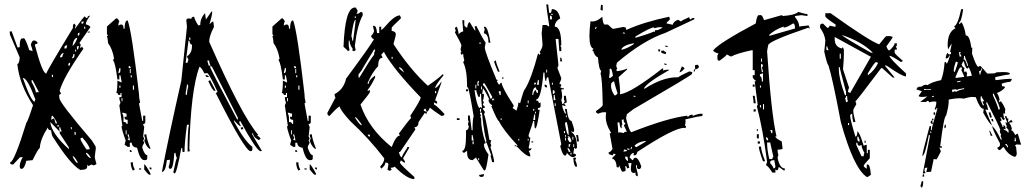

<svg xmlns="http://www.w3.org/2000/svg" viewBox="-20 -773 4617 860"><path d="M289.1 -104.5 288.1 -113.3 248 -174.8 247.1 -183.6 205.1 -226.6Q210.9 -174.8 289.1 -104.5ZM247.1 -183.6 256.8 -184.6Q251 -193.4 250 -203.1L245.1 -202.1ZM345.7 -666Q354.5 -667 354.5 -674.8V-676.8L344.7 -675.8ZM362.3 -644.5 361.3 -653.3H356.4L357.4 -644.5ZM329.1 -613.3Q335.9 -613.3 335.9 -622.1V-627Q328.1 -625 328.1 -619.1ZM304.7 -568.4Q311.5 -568.4 325.2 -598.6V-603.5Q309.6 -601.6 304.7 -568.4ZM268.6 -555.7 278.3 -556.6Q278.3 -561.5 281.2 -570.3Q268.6 -569.3 268.6 -560.5ZM330.1 -551.8Q330.1 -556.6 334 -566.4L324.2 -565.4L325.2 -551.8ZM321.3 -542 320.3 -550.8H316.4L317.4 -542ZM250 -515.6 258.8 -517.6Q258.8 -523.4 265.6 -536.1Q254.9 -535.2 249 -519.5ZM301.8 -511.7 305.7 -512.7Q313.5 -513.7 313.5 -525.4V-531.2H308.6V-529.3Q308.6 -523.4 301.8 -511.7ZM287.1 -477.5Q293.9 -478.5 293.9 -487.3V-492.2Q286.1 -490.2 286.1 -484.4ZM135.7 -317.4Q135.7 -326.2 138.7 -327.1Q102.5 -423.8 83 -423.8V-421.9Q120.1 -317.4 135.7 -317.4ZM212.9 -427.7 217.8 -428.7 216.8 -438.5 211.9 -437.5ZM140.6 -359.4 154.3 -360.4 126 -414.1 121.1 -413.1 122.1 -404.3Q138.7 -377 140.6 -359.4ZM234.4 -219.7V-224.6Q219.7 -254.9 211.9 -254.9L209 -236.3L218.8 -242.2H222.7L229.5 -219.7ZM236.3 -206.1 245.1 -207 244.1 -211.9 235.4 -210.9ZM301.8 -194.3 300.8 -204.1H296.9L297.9 -194.3ZM319.3 -168.9 318.4 -182.6 313.5 -181.6 314.5 -168.9ZM367.2 -103.5 381.8 -104.5Q380.9 -121.1 348.6 -157.2L339.8 -152.3Q340.8 -142.6 367.2 -103.5ZM386.7 -64.5 385.7 -68.4Q374 -87.9 365.2 -88.9V-85Q377 -65.4 386.7 -64.5ZM328.1 -43 327.1 -47.9Q312.5 -74.2 305.7 -74.2L306.6 -69.3Q320.3 -43 327.1 -43ZM339.8 -11.7Q295.9 -35.2 217.8 -158.2Q211.9 -164.1 209 -189.5H207Q195.3 -189.5 194.3 -202.1Q160.2 -149.4 158.2 -109.4Q152.3 -109.4 126 -55.7L97.7 -52.7Q89.8 -16.6 76.2 -16.6Q68.4 -16.6 68.4 -29.3Q68.4 -44.9 82 -69.3L69.3 -68.4L39.1 -36.1H37.1Q25.4 -36.1 24.4 -44.9Q43.9 -46.9 98.6 -224.6Q103.5 -226.6 127.9 -301.8Q66.4 -396.5 57.6 -486.3Q66.4 -487.3 68.4 -515.6L24.4 -618.2L23.4 -631.8L32.2 -632.8L58.6 -560.5L68.4 -561.5V-567.4Q68.4 -598.6 78.1 -600.6L86.9 -601.6Q93.8 -601.6 111.3 -547.9Q116.2 -547.9 126 -543.9Q125 -553.7 118.2 -572.3Q123 -591.8 131.8 -591.8Q142.6 -591.8 149.4 -580.1Q141.6 -574.2 136.7 -574.2V-569.3Q169.9 -443.4 187.5 -443.4Q187.5 -452.1 306.6 -647.5V-653.3Q306.6 -666 313.5 -667L319.3 -659.2Q315.4 -648.4 315.4 -643.6Q356.4 -700.2 360.4 -700.2Q363.3 -692.4 369.1 -692.4H371.1Q371.1 -702.1 383.8 -703.1Q364.3 -676.8 364.3 -665V-664.1Q383.8 -658.2 384.8 -651.4L335.9 -581.1L341.8 -572.3Q338.9 -564.5 338.9 -559.6V-557.6L347.7 -563.5L353.5 -554.7Q264.6 -427.7 247.1 -366.2Q252.9 -357.4 252.9 -352.5Q245.1 -350.6 245.1 -344.7L246.1 -333Q248 -311.5 391.6 -143.6L408.2 -117.2L409.2 -107.4Q404.3 -74.2 404.3 -70.3Q405.3 -61.5 412.1 -38.1Q403.3 -32.2 398.4 -32.2L389.6 -36.1Q379.9 -30.3 375 -29.3Q375 -34.2 371.1 -34.2V-30.3Q371.1 -15.6 358.4 -13.7ZM373 -627V-630.9L382.8 -631.8V-627.9Z M501 -691.4Q507.8 -691.4 514.6 -676.8Q509.8 -668.9 509.8 -658.2L519.5 -663.1H524.4Q533.2 -663.1 533.2 -644.5H538.1Q538.1 -681.6 551.8 -681.6Q570.3 -633.8 602.5 -352.5Q602.5 -333 607.4 -315.4Q607.4 -310.5 602.5 -310.5L617.2 -231.4H621.1V-254.9H630.9V-226.6Q630.9 -217.8 621.1 -217.8Q621.1 -212.9 626 -204.1L621.1 -162.1L626 -152.3L621.1 -143.6L626 -133.8Q617.2 -119.1 617.2 -111.3Q627.9 -78.1 639.6 -78.1V-64.5Q639.6 -55.7 630.9 -55.7H626Q607.4 -55.7 593.8 -111.3Q570.3 -114.3 570.3 -133.8H561.5V-115.2H551.8L538.1 -125L543 -143.6Q524.4 -194.3 524.4 -208H528.3L514.6 -300.8Q519.5 -310.5 519.5 -315.4Q514.6 -323.2 514.6 -337.9H524.4V-356.4H519.5V-347.7H509.8Q509.8 -356.4 501 -356.4Q505.9 -371.1 505.9 -412.1L524.4 -403.3V-408.2L519.5 -435.5H514.6V-417H505.9Q496.1 -493.2 487.3 -501V-504.9Q487.3 -509.8 491.2 -509.8Q483.4 -554.7 463.9 -580.1Q463.9 -593.8 459 -612.3H463.9L459 -621.1V-654.3ZM556.6 -477.5V-467.8H565.4Q565.4 -477.5 556.6 -477.5ZM514.6 -467.8 509.8 -445.3Q519.5 -445.3 519.5 -459V-467.8ZM561.5 -463.9V-445.3H565.4V-463.9ZM565.4 -435.5V-426.8H570.3V-435.5ZM514.6 -389.6V-379.9H519.5V-389.6ZM575.2 -389.6V-371.1H580.1V-389.6ZM524.4 -334V-319.3H528.3V-334ZM528.3 -268.6V-263.7Q533.2 -255.9 533.2 -245.1V-226.6Q546.9 -226.6 546.9 -217.8H551.8V-236.3Q538.1 -236.3 538.1 -245.1V-250H546.9V-263.7Q531.2 -268.6 528.3 -268.6ZM543 -189.5V-170.9H546.9V-189.5ZM551.8 -170.9V-167Q556.6 -157.2 556.6 -152.3Q551.8 -152.3 551.8 -148.4L561.5 -143.6V-148.4L556.6 -170.9ZM626 -170.9H635.7Q635.7 -154.3 654.3 -106.4H649.4Q633.8 -118.2 626 -143.6L630.9 -152.3Q626 -161.1 626 -170.9ZM561.5 -101.6Q570.3 -100.6 570.3 -92.8H561.5ZM565.4 -45.9H575.2Q575.2 -27.3 584 -13.7L575.2 -8.8Q565.4 -25.4 565.4 -45.9ZM626 -37.1Q631.8 -37.1 654.3 4.9V9.8H649.4Q644.5 9.8 626 -13.7ZM649.4 -22.5H658.2V-13.7Q649.4 -13.7 649.4 -22.5ZM602.5 -18.6H612.3V-13.7H602.5Z M833 -594.7 832 -604.5H827.1L828.1 -594.7ZM812.5 -347.7 817.4 -348.6V-352.5Q817.4 -363.3 823.2 -385.7L821.3 -394.5H817.4Q817.4 -386.7 811.5 -356.4ZM1045.9 -238.3 1044.9 -247.1 928.7 -475.6H919.9Q920.9 -466.8 1042 -238.3ZM915 -478.5 923.8 -479.5Q918 -486.3 917 -502H908.2ZM811.5 -491.2 820.3 -492.2Q820.3 -497.1 824.2 -506.8Q818.4 -514.6 817.4 -520.5Q839.8 -535.2 839.8 -565.4V-573.2H838.9Q831.1 -573.2 828.1 -590.8H824.2ZM761.7 4.9Q760.7 0 755.9 0Q769.5 -65.4 772.5 -65.4Q767.6 -73.2 765.6 -88.9L760.7 -86.9Q756.8 -16.6 743.2 -16.6Q736.3 -16.6 735.4 -25.4Q741.2 -42 741.2 -57.6L727.5 -55.7Q721.7 -2.9 705.1 -2.9Q735.4 -161.1 792 -411.1L817.4 -653.3L814.5 -681.6Q814.5 -690.4 826.2 -690.4Q832 -690.4 836.9 -688.5Q837.9 -698.2 849.6 -698.2Q851.6 -684.6 868.2 -659.2L877 -661.1Q877 -691.4 898.4 -713.9L902.3 -685.5L926.8 -720.7L930.7 -721.7Q930.7 -705.1 918 -664.1L930.7 -675.8H935.5L938.5 -652.3Q917 -612.3 917 -585.9Q1063.5 -252.9 1136.7 -168.9Q1132.8 -168 1132.8 -164.1Q1139.6 -164.1 1147.5 -151.4L1139.6 -145.5Q1115.2 -157.2 1113.3 -175.8L1108.4 -174.8Q1109.4 -169.9 1153.3 -96.7L1145.5 -95.7Q1125 -104.5 1056.6 -230.5L1051.8 -228.5L1052.7 -220.7Q1058.6 -211.9 1058.6 -207Q1051.8 -207 1027.3 -235.4L1029.3 -226.6Q1076.2 -140.6 1110.4 -115.2V-103.5Q1110.4 -96.7 1102.5 -95.7Q1077.1 -95.7 946.3 -356.4Q954.1 -359.4 954.1 -362.3Q919.9 -436.5 909.2 -445.3L895.5 -444.3Q880.9 -473.6 873 -473.6Q834 -366.2 828.1 -109.4L830.1 -95.7L820.3 -93.8Q820.3 -188.5 826.2 -214.8L817.4 -213.9Q806.6 -134.8 806.6 -92.8L797.9 -91.8L795.9 -110.4L792 -109.4Q771.5 3.9 761.7 4.9ZM1059.6 -193.4 1058.6 -202.1 1068.4 -203.1 1069.3 -194.3ZM945.3 -366.2H940.4Q932.6 -366.2 913.1 -409.2L920.9 -414.1Q945.3 -370.1 945.3 -366.2ZM915 -427.7H908.2Q901.4 -427.7 900.4 -436.5Q915 -436.5 915 -427.7Z M1242.2 -691.4Q1249 -691.4 1255.9 -676.8Q1251 -668.9 1251 -658.2L1260.7 -663.1H1265.6Q1274.4 -663.1 1274.4 -644.5H1279.3Q1279.3 -681.6 1293 -681.6Q1311.5 -633.8 1343.8 -352.5Q1343.8 -333 1348.6 -315.4Q1348.6 -310.5 1343.8 -310.5L1358.4 -231.4H1362.3V-254.9H1372.1V-226.6Q1372.1 -217.8 1362.3 -217.8Q1362.3 -212.9 1367.2 -204.1L1362.3 -162.1L1367.2 -152.3L1362.3 -143.6L1367.2 -133.8Q1358.4 -119.1 1358.4 -111.3Q1369.1 -78.1 1380.9 -78.1V-64.5Q1380.9 -55.7 1372.1 -55.7H1367.2Q1348.6 -55.7 1335 -111.3Q1311.5 -114.3 1311.5 -133.8H1302.7V-115.2H1293L1279.3 -125L1284.2 -143.6Q1265.6 -194.3 1265.6 -208H1269.5L1255.9 -300.8Q1260.7 -310.5 1260.7 -315.4Q1255.9 -323.2 1255.9 -337.9H1265.6V-356.4H1260.7V-347.7H1251Q1251 -356.4 1242.2 -356.4Q1247.1 -371.1 1247.1 -412.1L1265.6 -403.3V-408.2L1260.7 -435.5H1255.9V-417H1247.1Q1237.3 -493.2 1228.5 -501V-504.9Q1228.5 -509.8 1232.4 -509.8Q1224.6 -554.7 1205.1 -580.1Q1205.1 -593.8 1200.2 -612.3H1205.1L1200.2 -621.1V-654.3ZM1297.9 -477.5V-467.8H1306.6Q1306.6 -477.5 1297.9 -477.5ZM1255.9 -467.8 1251 -445.3Q1260.7 -445.3 1260.7 -459V-467.8ZM1302.7 -463.9V-445.3H1306.6V-463.9ZM1306.6 -435.5V-426.8H1311.5V-435.5ZM1255.9 -389.6V-379.9H1260.7V-389.6ZM1316.4 -389.6V-371.1H1321.3V-389.6ZM1265.6 -334V-319.3H1269.5V-334ZM1269.5 -268.6V-263.7Q1274.4 -255.9 1274.4 -245.1V-226.6Q1288.1 -226.6 1288.1 -217.8H1293V-236.3Q1279.3 -236.3 1279.3 -245.1V-250H1288.1V-263.7Q1272.5 -268.6 1269.5 -268.6ZM1284.2 -189.5V-170.9H1288.1V-189.5ZM1293 -170.9V-167Q1297.9 -157.2 1297.9 -152.3Q1293 -152.3 1293 -148.4L1302.7 -143.6V-148.4L1297.9 -170.9ZM1367.2 -170.9H1377Q1377 -154.3 1395.5 -106.4H1390.6Q1375 -118.2 1367.2 -143.6L1372.1 -152.3Q1367.2 -161.1 1367.2 -170.9ZM1302.7 -101.6Q1311.5 -100.6 1311.5 -92.8H1302.7ZM1306.6 -45.9H1316.4Q1316.4 -27.3 1325.2 -13.7L1316.4 -8.8Q1306.6 -25.4 1306.6 -45.9ZM1367.2 -37.1Q1373 -37.1 1395.5 4.9V9.8H1390.6Q1385.7 9.8 1367.2 -13.7ZM1390.6 -22.5H1399.4V-13.7Q1390.6 -13.7 1390.6 -22.5ZM1343.8 -18.6H1353.5V-13.7H1343.8Z M1891.6 -272.5Q1886.7 -281.2 1886.7 -286.1Q1877.9 -285.2 1877.9 -277.3Q1886.7 -272.5 1891.6 -272.5ZM1636.7 -161.1V-169.9H1627Q1628.9 -161.1 1636.7 -161.1ZM1599.6 -211.9V-216.8Q1576.2 -249 1571.3 -249V-244.1Q1592.8 -211.9 1599.6 -211.9ZM1933.6 -355.5V-365.2H1928.7V-355.5ZM1790 -448.2Q1780.3 -471.7 1766.6 -471.7Q1766.6 -465.8 1790 -448.2ZM1738.3 -508.8V-518.6H1734.4V-508.8ZM1734.4 -114.3Q1753.9 -166 1771.5 -166L1766.6 -174.8Q1817.4 -244.1 1822.3 -244.1L1817.4 -253.9Q1864.3 -324.2 1864.3 -336.9Q1745.1 -460 1701.2 -537.1V-541Q1698.2 -541 1687.5 -527.3L1692.4 -518.6V-513.7Q1673.8 -513.7 1673.8 -476.6Q1648.4 -451.2 1627 -402.3V-397.5H1631.8Q1631.8 -416 1660.2 -434.6V-425.8Q1642.6 -389.6 1627 -370.1V-365.2L1636.7 -370.1V-360.4Q1636.7 -356.4 1594.7 -304.7Q1630.9 -197.3 1734.4 -114.3ZM1589.8 -425.8Q1640.6 -510.7 1655.3 -527.3Q1655.3 -538.1 1660.2 -545.9V-550.8H1655.3L1604.5 -466.8Q1604.5 -462.9 1585.9 -439.5V-425.8ZM1891.6 -272.5V-262.7L1882.8 -267.6L1854.5 -225.6Q1854.5 -203.1 1835.9 -203.1L1840.8 -193.4L1771.5 -91.8H1766.6Q1772.5 -68.4 1780.3 -68.4Q1780.3 -76.2 1803.7 -110.4V-114.3H1812.5V-110.4L1785.2 -63.5L1793.9 -49.8V-44.9H1790L1775.4 -54.7L1771.5 -44.9Q1771.5 -37.1 1835.9 19.5V29.3Q1803.7 29.3 1748 -26.4Q1740.2 -21.5 1729.5 -21.5L1734.4 -12.7L1724.6 -7.8L1715.8 -12.7L1719.7 -36.1Q1719.7 -44.9 1706.1 -44.9Q1706.1 -31.2 1687.5 -17.6L1682.6 -26.4Q1701.2 -45.9 1701.2 -63.5Q1630.9 -155.3 1548.8 -230.5Q1502 -282.2 1502 -295.9Q1494.1 -295.9 1456.1 -253.9Q1446.3 -253.9 1446.3 -267.6L1478.5 -328.1Q1478.5 -333 1483.4 -333Q1478.5 -341.8 1478.5 -351.6Q1518.6 -371.1 1530.3 -420.9Q1640.6 -570.3 1655.3 -597.7Q1648.4 -597.7 1641.6 -611.3Q1655.3 -626 1655.3 -634.8L1650.4 -657.2H1655.3Q1666 -657.2 1668.9 -625H1678.7V-653.3H1687.5V-638.7Q1692.4 -638.7 1724.6 -675.8Q1752.9 -704.1 1771.5 -704.1L1775.4 -694.3V-690.4Q1734.4 -652.3 1734.4 -648.4V-634.8Q1752.9 -631.8 1752.9 -620.1Q1752.9 -611.3 1743.2 -579.1V-574.2Q1818.4 -460 1896.5 -388.7Q1956.1 -430.7 1960.9 -439.5H1965.8V-434.6Q1931.6 -393.6 1928.7 -378.9Q1937.5 -378.9 1957 -407.2V-402.3L1928.7 -323.2Q1938.5 -322.3 1938.5 -309.6H1933.6L1923.8 -314.5V-304.7Q1930.7 -304.7 1970.7 -262.7Q1970.7 -253.9 1957 -253.9Q1919.9 -278.3 1905.3 -291Q1898.4 -272.5 1891.6 -272.5ZM1573.2 -739.3 1581.1 -727.5V-719.7L1577.1 -711.9H1585L1596.7 -719.7Q1604.5 -718.8 1604.5 -711.9V-704.1Q1580.1 -660.2 1569.3 -567.4L1573.2 -547.9L1565.4 -543.9Q1557.6 -543.9 1557.6 -551.8H1561.5Q1545.9 -572.3 1545.9 -590.8H1542V-567.4L1545.9 -547.9L1538.1 -543.9Q1538.1 -546.9 1518.6 -563.5Q1525.4 -739.3 1569.3 -739.3ZM1569.3 -700.2V-692.4H1573.2V-700.2ZM1553.7 -610.4Q1557.6 -603.5 1557.6 -590.8H1561.5Q1573.2 -675.8 1573.2 -684.6Q1563.5 -684.6 1553.7 -610.4Z M2456.1 -707V-710.9H2448.2V-707ZM2126 -55.7V-64.5H2122.1V-55.7ZM2540 -81.1V-88.9H2535.2V-81.1ZM2535.2 -92.8Q2529.3 -110.4 2522.5 -110.4V-105.5Q2527.3 -97.7 2527.3 -92.8ZM2551.8 -114.3V-127H2547.9V-114.3ZM2531.2 -114.3Q2531.2 -118.2 2535.2 -127H2527.3V-114.3ZM2101.6 -127V-139.6H2096.7V-127ZM2347.7 -143.6V-151.4H2343.8V-143.6ZM2305.7 -143.6V-151.4H2301.8V-143.6ZM2514.6 -143.6V-156.2H2510.7V-143.6ZM2547.9 -147.5V-160.2H2543.9V-147.5ZM2535.2 -134.8Q2535.2 -139.6 2540 -139.6Q2534.2 -164.1 2522.5 -164.1Q2522.5 -160.2 2527.3 -160.2L2522.5 -151.4Q2529.3 -134.8 2535.2 -134.8ZM2514.6 -160.2V-168H2510.7V-160.2ZM2101.6 -143.6 2096.7 -168H2092.8V-143.6ZM2510.7 -176.8V-185.5H2505.9V-176.8ZM2527.3 -168Q2527.3 -193.4 2518.6 -226.6Q2510.7 -225.6 2510.7 -218.8Q2518.6 -168 2527.3 -168ZM2226.6 -235.4V-243.2H2222.7V-235.4ZM2518.6 -248V-255.9H2514.6V-248ZM2377 -235.4V-260.7H2373L2368.2 -235.4ZM2380.9 -264.6V-272.5H2377V-264.6ZM2373 -277.3V-285.2H2368.2V-277.3ZM2134.8 -272.5V-285.2H2129.9V-272.5ZM2343.8 -293.9V-301.8H2338.9V-293.9ZM2468.8 -297.9V-310.5H2464.8V-297.9ZM2347.7 -310.5V-323.2H2343.8V-310.5ZM2184.6 -323.2Q2193.4 -323.2 2193.4 -331.1H2184.6ZM2460 -323.2 2468.8 -327.1Q2464.8 -334 2464.8 -347.7H2460ZM2222.7 -347.7V-364.3H2213.9V-360.4Q2217.8 -352.5 2217.8 -347.7ZM2456.1 -352.5Q2464.8 -352.5 2464.8 -360.4Q2464.8 -369.1 2456.1 -369.1ZM2138.7 -289.1V-293.9Q2134.8 -329.1 2134.8 -352.5H2129.9V-339.8H2122.1Q2113.3 -362.3 2113.3 -369.1H2105.5Q2113.3 -309.6 2126 -289.1L2134.8 -293.9Q2134.8 -289.1 2138.7 -289.1ZM2368.2 -347.7Q2371.1 -369.1 2380.9 -369.1Q2380.9 -356.4 2389.6 -356.4V-369.1Q2380.9 -369.1 2380.9 -381.8Q2367.2 -381.8 2364.3 -352.5V-347.7ZM2138.7 -373V-385.7H2134.8V-373ZM2113.3 -377V-393.6H2109.4V-377ZM2456.1 -393.6V-402.3H2452.1V-393.6ZM2373 -393.6Q2380.9 -393.6 2380.9 -402.3H2373ZM2176.8 -331.1Q2184.6 -331.1 2184.6 -339.8Q2150.4 -402.3 2147.5 -402.3L2142.6 -393.6Q2163.1 -372.1 2176.8 -331.1ZM2126 -389.6 2122.1 -398.4Q2126 -406.2 2126 -411.1Q2118.2 -409.2 2118.2 -402.3V-389.6ZM2393.6 -393.6V-415H2389.6L2384.8 -393.6ZM2430.7 -448.2V-460.9H2426.8V-448.2ZM2134.8 -578.1V-582H2126V-578.1ZM2452.1 -686.5V-694.3Q2452.1 -703.1 2443.4 -703.1V-686.5ZM2151.4 -9.8H2147.5L2113.3 -64.5V-68.4L2096.7 -55.7Q2072.3 -55.7 2072.3 -88.9V-97.7L2059.6 -88.9Q2050.8 -88.9 2050.8 -97.7Q2067.4 -97.7 2067.4 -168V-189.5Q2077.1 -189.5 2080.1 -206.1L2076.2 -214.8Q2076.2 -226.6 2080.1 -226.6L2076.2 -235.4V-255.9H2084L2092.8 -189.5H2096.7Q2096.7 -240.2 2101.6 -252Q2085.9 -350.6 2076.2 -381.8H2072.3Q2072.3 -460.9 2054.7 -494.1L2059.6 -502.9Q2054.7 -519.5 2054.7 -532.2L2046.9 -527.3L2043 -536.1Q2043 -540 2046.9 -540Q2043 -547.9 2043 -552.7L2046.9 -569.3Q2043.9 -582 2017.6 -627.9L2021.5 -635.7Q2017.6 -644.5 2017.6 -648.4L2026.4 -653.3Q2034.2 -631.8 2034.2 -619.1Q2044.9 -631.8 2054.7 -631.8L2050.8 -682.6H2059.6V-661.1Q2059.6 -655.3 2072.3 -648.4Q2076.2 -673.8 2084 -673.8Q2105.5 -635.7 2109.4 -635.7Q2109.4 -644.5 2105.5 -653.3L2113.3 -657.2Q2142.6 -598.6 2155.3 -582L2151.4 -560.5Q2151.4 -542 2201.2 -422.9Q2201.2 -415 2210 -415Q2210 -411.1 2205.1 -411.1Q2211.9 -393.6 2217.8 -393.6Q2219.7 -402.3 2226.6 -402.3Q2229.5 -378.9 2280.3 -301.8V-293.9Q2276.4 -293.9 2276.4 -289.1L2293 -277.3Q2301.8 -299.8 2301.8 -314.5L2309.6 -310.5Q2326.2 -373 2331.1 -373Q2360.4 -420.9 2389.6 -532.2H2393.6Q2393.6 -527.3 2397.5 -527.3Q2397.5 -532.2 2401.4 -532.2L2397.5 -540Q2410.2 -559.6 2410.2 -573.2L2406.2 -624L2410.2 -661.1H2426.8Q2428.7 -661.1 2439.5 -653.3V-661.1Q2426.8 -743.2 2426.8 -752.9H2435.5L2439.5 -715.8H2448.2L2452.1 -732.4Q2480.5 -732.4 2489.3 -690.4Q2464.8 -676.8 2464.8 -653.3Q2494.1 -653.3 2494.1 -569.3H2489.3L2494.1 -560.5V-543.9H2485.4L2481.4 -598.6H2468.8L2481.4 -481.4Q2481.4 -477.5 2476.6 -468.8L2494.1 -422.9Q2494.1 -416 2485.4 -398.4Q2494.1 -396.5 2494.1 -389.6L2489.3 -381.8Q2497.1 -377 2505.9 -377V-373H2494.1Q2498 -349.6 2498 -339.8L2494.1 -323.2Q2498 -315.4 2498 -306.6L2505.9 -310.5L2514.6 -297.9H2510.7Q2502 -301.8 2498 -301.8Q2498 -290 2510.7 -264.6H2514.6V-268.6Q2510.7 -276.4 2510.7 -285.2H2518.6Q2524.4 -231.4 2540 -231.4Q2551.8 -198.2 2551.8 -189.5Q2551.8 -180.7 2543.9 -180.7Q2543.9 -185.5 2540 -185.5V-180.7Q2564.5 -166 2564.5 -110.4L2556.6 -105.5Q2556.6 -110.4 2551.8 -110.4L2547.9 -85Q2560.5 -85 2560.5 -76.2Q2549.8 -68.4 2547.9 -68.4Q2535.2 -69.3 2518.6 -88.9Q2518.6 -76.2 2510.7 -76.2Q2500 -76.2 2489.3 -118.2L2494.1 -127L2435.5 -427.7Q2426.8 -427.7 2426.8 -411.1H2422.9Q2418.9 -425.8 2418.9 -448.2H2414.1Q2404.3 -327.1 2380.9 -327.1V-323.2Q2393.6 -323.2 2393.6 -310.5L2401.4 -314.5V-297.9Q2401.4 -289.1 2389.6 -289.1V-281.2H2397.5Q2385.7 -197.3 2377 -197.3Q2373 -202.1 2373 -231.4H2368.2Q2368.2 -226.6 2347.7 -168Q2347.7 -156.2 2355.5 -156.2Q2350.6 -119.1 2347.7 -110.4L2355.5 -105.5Q2355.5 -110.4 2360.4 -110.4Q2360.4 -97.7 2347.7 -97.7Q2355.5 -84 2355.5 -72.3Q2335.9 -72.3 2297.9 -114.3H2293L2297.9 -122.1Q2236.3 -187.5 2213.9 -231.4Q2208 -231.4 2180.7 -297.9Q2184.6 -297.9 2184.6 -301.8Q2168 -310.5 2168 -327.1H2171.9Q2147.5 -377 2142.6 -377Q2142.6 -358.4 2138.7 -352.5H2147.5Q2147.5 -330.1 2142.6 -323.2L2147.5 -314.5Q2142.6 -306.6 2142.6 -301.8Q2151.4 -300.8 2151.4 -289.1H2142.6V-285.2L2151.4 -272.5V-268.6L2147.5 -260.7Q2153.3 -259.8 2171.9 -147.5L2180.7 -143.6Q2176.8 -135.7 2176.8 -130.9L2180.7 -122.1L2176.8 -114.3Q2193.4 -61.5 2193.4 -46.9H2184.6L2176.8 -76.2H2180.7L2159.2 -134.8H2155.3Q2155.3 -139.6 2159.2 -139.6Q2147.5 -178.7 2138.7 -268.6H2129.9V-264.6Q2134.8 -256.8 2134.8 -252H2129.9L2134.8 -243.2Q2134.8 -191.4 2155.3 -130.9Q2147.5 -130.9 2147.5 -127Q2147.5 -108.4 2168 -81.1Q2158.2 -9.8 2151.4 -9.8ZM2136.7 19.5Q2126 19.5 2126 10.7L2147.5 6.8V10.7Q2147.5 19.5 2136.7 19.5ZM2564.5 -26.4H2560.5Q2550.8 -26.4 2547.9 -64.5L2556.6 -68.4Q2556.6 -64.5 2560.5 -64.5L2556.6 -55.7Q2564.5 -39.1 2564.5 -26.4ZM2293 -118.2H2285.2V-122.1H2293ZM2368.2 -134.8H2360.4V-139.6H2368.2ZM2573.2 -139.6H2564.5Q2564.5 -151.4 2560.5 -168H2569.3ZM2038.1 -235.4H2026.4V-243.2H2038.1ZM2510.7 -310.5H2505.9Q2505.9 -318.4 2510.7 -318.4L2505.9 -327.1V-343.8H2514.6L2518.6 -314.5ZM2076.2 -364.3H2067.4V-373H2076.2ZM2430.7 -381.8H2426.8Q2418.9 -381.8 2418.9 -393.6H2422.9Q2430.7 -392.6 2430.7 -381.8ZM2234.4 -418.9H2230.5V-427.7H2234.4ZM2217.8 -452.1H2210Q2193.4 -491.2 2193.4 -498L2201.2 -502.9Q2201.2 -492.2 2217.8 -452.1ZM2498 -498H2489.3V-514.6H2494.1ZM2176.8 -582H2168Q2168 -620.1 2147.5 -624Q2147.5 -632.8 2151.4 -640.6Q2147.5 -648.4 2147.5 -653.3H2151.4Q2165 -653.3 2176.8 -582Z M2829.1 -604.5Q2885.7 -621.1 2909.2 -631.8L2913.1 -629.9L2914.1 -637.7H2918.9Q2931.6 -637.7 2948.2 -650.4Q2942.4 -651.4 2936.5 -651.4Q2924.8 -651.4 2912.1 -646.5Q2910.2 -646.5 2910.2 -649.4V-650.4Q2893.6 -650.4 2826.2 -609.4L2825.2 -604.5ZM2792 -50.8 2793 -55.7Q2791 -63.5 2791 -67.4V-70.3L2781.2 -72.3L2780.3 -66.4Q2780.3 -60.5 2792 -50.8ZM2772.5 -93.8Q2780.3 -95.7 2784.2 -95.7H2787.1L2788.1 -100.6L2775.4 -103.5ZM2798.8 -101.6 2799.8 -106.4 2790 -108.4 2789.1 -103.5ZM2808.6 -104.5 2810.5 -114.3 2806.6 -115.2 2804.7 -105.5ZM2829.1 -113.3Q2873 -137.7 2874 -140.6L2870.1 -141.6Q2835.9 -136.7 2822.3 -120.1ZM2774.4 -176.8Q2775.4 -182.6 2782.2 -182.6L2787.1 -181.6V-182.6Q2787.1 -186.5 2774.4 -210.9Q2780.3 -217.8 2781.2 -221.7Q2773.4 -223.6 2773.4 -234.4V-238.3L2764.6 -236.3L2767.6 -212.9L2764.6 -213.9V-198.2Q2755.9 -200.2 2754.9 -223.6L2747.1 -225.6L2746.1 -221.7Q2749 -191.4 2749 -181.6L2748 -178.7L2755.9 -180.7ZM2826.2 -338.9V-342.8L2818.4 -344.7L2817.4 -340.8ZM2733.4 -345.7Q2739.3 -345.7 2746.1 -354.5Q2731.4 -400.4 2731.4 -407.2V-408.2H2729.5Q2724.6 -408.2 2717.8 -399.4Q2716.8 -394.5 2716.8 -388.7Q2716.8 -369.1 2732.4 -345.7ZM2712.9 -423.8Q2714.8 -423.8 2725.6 -433.6Q2720.7 -464.8 2714.8 -466.8Q2713.9 -462.9 2710.9 -462.9H2710Q2710.9 -460 2710.9 -453.1Q2710.9 -443.4 2708 -424.8ZM2762.7 -549.8Q2788.1 -554.7 2818.4 -575.2L2819.3 -579.1H2816.4Q2767.6 -569.3 2762.7 -549.8ZM2649.4 -642.6 2652.3 -652.3 2648.4 -653.3 2645.5 -643.6ZM2778.3 -622.1 2779.3 -626 2770.5 -627.9 2769.5 -624ZM2836.9 16.6Q2826.2 14.6 2826.2 5.9L2827.1 0L2817.4 2Q2805.7 0 2805.7 -15.6Q2805.7 -26.4 2808.6 -42L2803.7 -43L2793.9 -42L2798.8 -21.5L2788.1 -18.6V-21.5Q2788.1 -27.3 2781.2 -29.3L2780.3 -25.4Q2782.2 -19.5 2782.2 -13.7L2781.2 -6.8L2770.5 -3.9L2765.6 -4.9L2752.9 -32.2L2751 -22.5L2742.2 -24.4Q2740.2 -58.6 2721.7 -62.5L2723.6 -67.4Q2735.4 -76.2 2737.3 -83L2727.5 -85L2725.6 -77.1Q2718.8 -79.1 2712.4 -80.6Q2706.1 -82 2706.1 -87.9V-90.8H2707Q2712.9 -90.8 2723.6 -105.5L2710.9 -175.8H2712.9Q2715.8 -175.8 2716.8 -178.7Q2693.4 -215.8 2693.4 -249Q2693.4 -259.8 2695.3 -269.5L2686.5 -270.5Q2673.8 -270.5 2660.2 -263.7Q2649.4 -266.6 2649.4 -273.4V-275.4Q2677.7 -294.9 2679.7 -301.8Q2677.7 -423.8 2669.9 -442.4L2672.9 -456.1Q2663.1 -458 2658.2 -516.6Q2644.5 -519.5 2636.7 -545.9L2631.8 -546.9L2638.7 -554.7Q2620.1 -559.6 2620.1 -612.3Q2620.1 -638.7 2625 -677.7L2633.8 -676.8Q2654.3 -676.8 2677.7 -698.2Q2680.7 -664.1 2688.5 -663.1H2703.1Q2720.7 -645.5 2726.6 -643.6L2771.5 -652.3L2784.2 -649.4L2783.2 -645.5Q2783.2 -640.6 2787.1 -639.6Q2862.3 -673.8 2977.5 -698.2L2980.5 -688.5L2979.5 -684.6L2966.8 -672.9L2965.8 -668L2993.2 -662.1Q2997.1 -677.7 3017.6 -684.6Q3025.4 -678.7 3030.3 -676.8Q3031.2 -680.7 3067.4 -696.3Q3067.4 -687.5 3075.2 -685.5Q3077.1 -692.4 3085 -692.4L3090.8 -691.4L3089.8 -686.5L2960.9 -626Q2860.4 -591.8 2743.2 -492.2L2740.2 -477.5L2745.1 -462.9H2744.1Q2741.2 -462.9 2739.3 -459Q2743.2 -458 2743.2 -455.1V-454.1Q2769.5 -457 2789.1 -465.8V-461.9L2751 -427.7Q2757.8 -378.9 2757.8 -359.4L2756.8 -350.6Q2807.6 -357.4 2947.3 -466.8L2951.2 -465.8L2949.2 -457Q2960 -460.9 2969.7 -460.9Q2974.6 -460.9 2978.5 -460Q2877 -402.3 2864.3 -377L2868.2 -376Q2947.3 -426.8 3011.7 -426.8H3018.6Q3020.5 -431.6 3067.4 -453.1L3081.1 -450.2Q3080.1 -446.3 3078.6 -440.9Q3077.1 -435.5 2817.4 -284.2L2788.1 -261.7L2784.2 -244.1Q2796.9 -188.5 2807.6 -180.7Q2971.7 -245.1 3058.6 -254.9V-252.9Q3058.6 -250 3062.5 -249Q3063.5 -255.9 3079.1 -259.8Q3083 -258.8 3083 -255.9V-253.9Q3107.4 -263.7 3121.1 -263.7L3127.9 -262.7L3125 -252.9H3123Q3111.3 -252.9 3049.8 -238.3Q3050.8 -234.4 3050.8 -229.5Q3050.8 -221.7 3047.9 -210L3052.7 -209L3050.8 -199.2L3043.9 -200.2Q2998 -200.2 2835 -92.8Q2831.1 -77.1 2823.2 -77.1L2817.4 -78.1L2819.3 -87.9H2817.4Q2807.6 -87.9 2799.8 -68.4L2811.5 -56.6L2815.4 -55.7Q2818.4 -66.4 2826.2 -66.4Q2839.8 -66.4 2852.5 -27.3Q2849.6 -15.6 2842.8 -15.6Q2833 -15.6 2833 -26.4L2834 -32.2L2829.1 -33.2L2828.1 -28.3Q2836.9 2.9 2836.9 13.7ZM2964.8 -481.4 2955.1 -484.4 2956.1 -489.3 2965.8 -486.3ZM3090.8 -452.1 3086.9 -453.1 3088.9 -462.9 3093.8 -461.9ZM3023.4 -449.2 3034.2 -475.6Q3037.1 -474.6 3040 -472.7Q3043 -470.7 3046.9 -467.8Q3033.2 -449.2 3023.4 -449.2ZM3093.8 -461.9 3092.8 -480.5 3103.5 -483.4Q3110.4 -479.5 3110.4 -473.6Q3110.4 -465.8 3093.8 -461.9ZM2961.9 -530.3 2948.2 -534.2Q2941.4 -536.1 2941.4 -542V-544.9L2951.2 -546.9Q2960 -540 2963.9 -539.1ZM2935.5 -542 2927.7 -543.9 2929.7 -552.7 2937.5 -550.8ZM2969.7 -561.5 2960 -564.5 2960.9 -569.3 2970.7 -566.4ZM2679.7 -725.6 2669.9 -728.5 2671.9 -752 2679.7 -750Z M3425.8 -612.3 3541 -645.5Q3541 -668 3532.2 -668Q3503.9 -649.4 3490.2 -649.4V-654.3Q3451.2 -640.6 3425.8 -617.2ZM3444.3 -18.6Q3453.1 -18.6 3453.1 -28.3L3448.2 -55.7Q3429.7 -55.7 3429.7 -46.9V-42Q3444.3 -26.4 3444.3 -18.6ZM3439.5 -60.5Q3439.5 -69.3 3444.3 -69.3L3429.7 -134.8H3416V-129.9Q3416 -103.5 3425.8 -60.5ZM3420.9 -143.6Q3420.9 -158.2 3411.1 -158.2V-153.3Q3413.1 -143.6 3420.9 -143.6ZM3439.5 -176.8V-190.4H3429.7Q3434.6 -181.6 3434.6 -176.8ZM3388.7 -292V-301.8H3383.8V-292ZM3402.3 -283.2V-306.6H3397.5V-283.2ZM3388.7 -380.9V-389.6H3383.8V-380.9ZM3397.5 -408.2V-445.3Q3388.7 -440.4 3383.8 -440.4V-431.6Q3392.6 -431.6 3392.6 -408.2ZM3397.5 -450.2Q3397.5 -460 3392.6 -468.8Q3397.5 -477.5 3397.5 -482.4L3388.7 -487.3V-473.6L3392.6 -450.2ZM3392.6 -496.1V-510.7H3388.7V-496.1ZM3453.1 0H3439.5Q3418.9 -32.2 3411.1 -32.2Q3411.1 -37.1 3416 -46.9Q3397.5 -192.4 3370.1 -296.9Q3370.1 -301.8 3374 -301.8L3360.4 -408.2Q3365.2 -408.2 3365.2 -413.1Q3358.4 -413.1 3351.6 -426.8V-436.5H3360.4V-459H3351.6V-547.9H3346.7Q3282.2 -534.2 3253.9 -519.5L3235.4 -529.3Q3235.4 -524.4 3203.1 -501Q3193.4 -501 3193.4 -510.7V-524.4L3198.2 -533.2Q3174.8 -540 3174.8 -547.9Q3203.1 -582 3365.2 -668Q3370.1 -705.1 3378.9 -705.1H3388.7Q3394.5 -705.1 3402.3 -682.6L3481.4 -705.1Q3485.4 -705.1 3485.4 -701.2Q3540 -705.1 3555.7 -719.7Q3585.9 -710 3596.7 -710V-701.2Q3592.8 -701.2 3569.3 -705.1L3541 -701.2V-696.3Q3559.6 -674.8 3559.6 -654.3L3601.6 -659.2L3606.4 -649.4V-645.5Q3601.6 -645.5 3601.6 -649.4Q3420.9 -587.9 3420.9 -570.3Q3416 -546.9 3416 -543Q3434.6 -262.7 3458 -162.1H3453.1Q3453.1 -153.3 3481.4 -139.6L3485.4 -106.4Q3478.5 -102.5 3462.9 -102.5Q3462.9 -86.9 3466.8 -79.1Q3462.9 -70.3 3462.9 -65.4Q3472.7 -18.6 3495.1 -18.6V-9.8H3490.2L3471.7 -23.4H3466.8Q3466.8 -9.8 3458 -9.8Q3458 -13.7 3453.1 -13.7ZM3407.2 -50.8H3397.5Q3378.9 -101.6 3378.9 -116.2H3388.7Q3388.7 -98.6 3407.2 -50.8ZM3383.8 -129.9H3374V-139.6H3383.8ZM3378.9 -153.3H3370.1V-171.9H3378.9ZM3374 -185.5H3370.1V-195.3H3374ZM3365.2 -273.4H3355.5V-283.2H3365.2ZM3365.2 -310.5H3355.5Q3355.5 -325.2 3351.6 -343.8H3360.4ZM3360.4 -384.8H3351.6V-394.5H3360.4Z M3676.8 -713.9H3700.2Q3872.1 -590.8 3918 -574.2Q3947.3 -611.3 3950.2 -611.3H3968.8L3978.5 -607.4Q3978.5 -602.5 3950.2 -565.4Q3957 -546.9 3963.9 -546.9Q3987.3 -568.4 3987.3 -579.1H3997.1V-570.3Q3997.1 -565.4 3992.2 -565.4L3997.1 -555.7V-550.8H3987.3V-537.1Q3987.3 -532.2 4024.4 -500L4015.6 -495.1Q3972.7 -523.4 3963.9 -523.4Q3963.9 -511.7 4038.1 -444.3V-430.7Q4020.5 -430.7 3955.1 -476.6L3945.3 -481.4V-476.6L3987.3 -425.8H3978.5L3931.6 -467.8H3926.8Q3815.4 -319.3 3811.5 -319.3Q3815.4 -310.5 3815.4 -305.7Q3801.8 -284.2 3801.8 -277.3Q3801.8 -265.6 3811.5 -226.6H3801.8Q3796.9 -244.1 3796.9 -263.7Q3788.1 -261.7 3788.1 -253.9Q3788.1 -238.3 3811.5 -161.1Q3820.3 -161.1 3820.3 -184.6Q3830.1 -181.6 3848.6 -120.1L3857.4 -124H3862.3V-86.9H3867.2V-101.6H3876V-64.5Q3848.6 -34.2 3848.6 -31.2Q3848.6 -24.4 3862.3 -17.6V-36.1H3867.2Q3877 -36.1 3880.9 9.8L3867.2 19.5H3862.3Q3803.7 -18.6 3746.1 -226.6Q3709 -423.8 3690.4 -481.4Q3685.5 -481.4 3671.9 -542Q3676.8 -583 3676.8 -592.8Q3672.9 -622.1 3653.3 -648.4V-658.2Q3654.3 -667 3663.1 -667H3667L3685.5 -648.4Q3695.3 -648.4 3695.3 -658.2L3718.8 -653.3H3722.7V-663.1Q3676.8 -693.4 3676.8 -700.2ZM3751 -616.2Q3757.8 -606.4 3880.9 -537.1H3889.6Q3839.8 -586.9 3751 -616.2ZM3718.8 -607.4V-597.7Q3718.8 -563.5 3751 -555.7Q3751 -560.5 3755.9 -560.5L3759.8 -550.8V-528.3Q3759.8 -502.9 3755.9 -462.9L3783.2 -379.9Q3778.3 -371.1 3778.3 -361.3L3788.1 -356.4L3880.9 -518.6ZM3681.6 -565.4V-550.8L3690.4 -546.9V-550.8Q3685.5 -560.5 3685.5 -565.4ZM3741.2 -532.2V-509.8H3746.1V-532.2ZM3867.2 -444.3V-435.5Q3899.4 -460 3913.1 -491.2L3904.3 -495.1Q3897.5 -495.1 3867.2 -444.3ZM3737.3 -472.7V-462.9Q3737.3 -420.9 3764.6 -346.7H3769.5V-361.3Q3741.2 -465.8 3741.2 -472.7ZM3769.5 -342.8Q3769.5 -333 3764.6 -333Q3769.5 -325.2 3769.5 -314.5L3778.3 -319.3Q3774.4 -327.1 3774.4 -342.8ZM3778.3 -221.7V-212.9H3783.2V-221.7ZM3820.3 -161.1V-147.5Q3822.3 -138.7 3830.1 -138.7V-147.5Q3825.2 -156.2 3825.2 -161.1ZM3852.5 -142.6H3857.4V-133.8H3852.5ZM3815.4 -133.8V-124L3838.9 -73.2H3848.6Q3848.6 -86.9 3852.5 -86.9Q3838.9 -110.4 3838.9 -124L3830.1 -120.1Q3820.3 -120.1 3820.3 -133.8Z M4278.3 -519.5 4286.1 -520.5 4285.2 -524.4Q4280.3 -531.2 4280.3 -535.2Q4283.2 -536.1 4283.2 -539.1V-540L4275.4 -539.1ZM4312.5 -477.5 4316.4 -478.5 4313.5 -489.3Q4302.7 -512.7 4301.8 -522.5H4297.9V-518.6Q4297.9 -511.7 4295.9 -506.8H4296.9Q4304.7 -506.8 4312.5 -477.5ZM4256.8 -451.2Q4270.5 -489.3 4270.5 -494.1L4261.7 -497.1Q4252 -470.7 4252 -457Q4252 -451.2 4254.9 -451.2ZM4310.5 -430.7 4333 -433.6Q4330.1 -450.2 4319.3 -471.7L4313.5 -465.8Q4304.7 -465.8 4296.9 -499Q4292 -497.1 4287.1 -482.4Q4294.9 -468.8 4300.8 -468.8L4297.9 -460.9L4299.8 -449.2L4307.6 -454.1Q4308.6 -446.3 4312.5 -446.3Q4310.5 -442.4 4310.5 -437.5ZM4260.7 -423.8 4298.8 -428.7Q4298.8 -432.6 4286.1 -459Q4289.1 -464.8 4289.1 -468.8V-470.7Q4285.2 -470.7 4280.8 -470.2Q4276.4 -469.7 4259.8 -427.7ZM4372.1 -439.5V-442.4Q4372.1 -451.2 4379.9 -463.9Q4379.9 -467.8 4376 -467.8V-465.8Q4376 -456.1 4365.2 -454.1L4368.2 -439.5ZM4267.6 -404.3 4282.2 -407.2V-411.1L4266.6 -408.2ZM4149.4 -370.1V-374L4134.8 -373Q4125 -373 4122.1 -375Q4118.2 -374 4118.2 -370.1ZM4246.1 -359.4Q4250 -362.3 4252.9 -363.3Q4255.9 -364.3 4256.8 -364.3Q4261.7 -364.3 4261.7 -361.3Q4277.3 -371.1 4298.8 -374L4297.9 -377.9Q4267.6 -374 4267.6 -370.1L4259.8 -373L4244.1 -371.1ZM4155.3 -337.9 4163.1 -339.8 4162.1 -343.8 4154.3 -341.8ZM4452.1 -282.2 4459 -284.2Q4457 -300.8 4430.7 -353.5H4426.8L4427.7 -345.7Q4450.2 -296.9 4452.1 -282.2ZM4382.8 -300.8 4386.7 -301.8V-305.7Q4381.8 -310.5 4380.9 -318.4L4388.7 -320.3Q4377.9 -335 4377 -341.8H4373L4372.1 -325.2ZM4147.5 -176.8 4151.4 -177.7 4150.4 -184.6 4146.5 -183.6ZM4531.2 -140.6 4528.3 -156.2H4524.4L4525.4 -152.3Q4525.4 -146.5 4523.4 -140.6ZM4492.2 -112.3 4495.1 -114.3V-118.2Q4491.2 -123 4489.3 -127.9L4481.4 -127Q4491.2 -118.2 4492.2 -112.3ZM4113.3 3.9 4145.5 -165Q4144.5 -168.9 4140.6 -168.9Q4124 -77.1 4111.3 -74.2V-75.2Q4111.3 -86.9 4143.6 -207L4150.4 -209V-203.1Q4150.4 -197.3 4149.4 -192.4Q4149.4 -189.5 4153.3 -189.5V-190.4Q4153.3 -202.1 4178.7 -286.1Q4177.7 -290 4173.8 -290L4174.8 -283.2L4167 -282.2V-285.2Q4173.8 -300.8 4173.8 -312.5V-317.4L4164.1 -318.4Q4152.3 -318.4 4141.6 -314.5Q4140.6 -321.3 4134.8 -321.3Q4129.9 -320.3 4129.9 -317.4V-316.4H4101.6L4133.8 -340.8Q4119.1 -338.9 4110.4 -338.9Q4095.7 -338.9 4094.7 -343.8L4109.4 -364.3L4088.9 -371.1H4086.9Q4085 -371.1 4085 -372.1Q4085 -375 4092.8 -385.7V-381.8L4101.6 -385.7Q4104.5 -385.7 4104.5 -382.8Q4116.2 -392.6 4127 -393.6L4134.8 -391.6Q4152.3 -405.3 4195.3 -414.1Q4208 -446.3 4210.9 -494.1L4217.8 -495.1L4219.7 -487.3Q4224.6 -488.3 4234.4 -521.5Q4234.4 -524.4 4231.4 -524.4H4230.5V-522.5Q4230.5 -512.7 4216.8 -510.7L4215.8 -514.6Q4219.7 -534.2 4224.6 -536.1Q4227.5 -529.3 4232.4 -529.3Q4240.2 -529.3 4240.2 -535.2Q4240.2 -541 4235.4 -541Q4242.2 -568.4 4242.2 -576.2V-578.1L4226.6 -551.8L4224.6 -569.3Q4224.6 -629.9 4259.8 -646.5Q4253.9 -652.3 4253.9 -656.2Q4269.5 -659.2 4285.2 -731.4L4293 -732.4L4293.9 -729.5Q4285.2 -672.9 4275.4 -671.9L4276.4 -664.1L4287.1 -673.8Q4301.8 -647.5 4305.7 -614.3H4307.6Q4323.2 -614.3 4331.1 -558.6L4335 -559.6L4334 -532.2Q4353.5 -473.6 4362.3 -473.6L4370.1 -478.5Q4377.9 -472.7 4402.3 -443.4L4432.6 -444.3Q4437.5 -445.3 4444.3 -449.2L4473.6 -450.2Q4502.9 -450.2 4503.9 -442.4Q4501 -442.4 4501 -439.5Q4485.4 -438.5 4438.5 -427.7L4437.5 -424.8L4438.5 -421.9L4437.5 -416H4438.5Q4440.4 -416 4441.4 -414.1Q4481.4 -419.9 4511.7 -419.9V-418.9Q4511.7 -412.1 4503.9 -406.2Q4486.3 -405.3 4466.8 -398.4L4468.8 -386.7H4472.7Q4480.5 -386.7 4481.4 -380.9Q4468.8 -365.2 4445.3 -356.4Q4454.1 -344.7 4458 -323.2H4454.1L4455.1 -315.4L4462.9 -319.3Q4471.7 -310.5 4483.4 -283.2Q4481.4 -279.3 4481.4 -272.5L4482.4 -263.7L4473.6 -265.6L4476.6 -246.1L4481.4 -240.2L4474.6 -234.4Q4465.8 -243.2 4464.8 -249Q4460.9 -249 4460.9 -245.1Q4465.8 -238.3 4466.8 -233.4L4460 -229.5Q4470.7 -210.9 4470.7 -204.1H4474.6V-211.9Q4482.4 -210.9 4482.9 -205.1Q4483.4 -199.2 4484.4 -193.4L4475.6 -196.3L4476.6 -192.4Q4493.2 -185.5 4494.1 -179.7H4498L4497.1 -191.4L4487.3 -202.1V-203.1Q4487.3 -206.1 4490.2 -207Q4485.4 -214.8 4483.4 -225.6L4492.2 -222.7L4480.5 -252L4488.3 -252.9Q4489.3 -241.2 4497.1 -241.2Q4495.1 -234.4 4495.1 -226.6L4499 -227.5L4509.8 -236.3Q4513.7 -231.4 4515.6 -225.6L4500 -223.6Q4509.8 -210.9 4512.7 -194.3Q4508.8 -193.4 4508.8 -189.5H4509.8Q4516.6 -189.5 4527.3 -168L4535.2 -173.8H4539.1L4553.7 -125L4533.2 -126L4526.4 -122.1L4531.2 -114.3L4534.2 -86.9Q4534.2 -73.2 4525.4 -70.3Q4494.1 -80.1 4475.6 -115.2Q4471.7 -113.3 4459 -100.6H4458Q4452.1 -100.6 4446.3 -110.4Q4459 -117.2 4459 -122.1V-130.9Q4426.8 -189.5 4423.8 -209Q4441.4 -194.3 4462.9 -147.5H4466.8Q4465.8 -156.2 4461.9 -163.1L4463.9 -170.9Q4459 -176.8 4458 -186.5Q4458 -189.5 4460.9 -190.4Q4454.1 -211.9 4401.4 -314.5H4397.5L4398.4 -306.6Q4402.3 -302.7 4406.2 -280.3Q4399.4 -282.2 4395.5 -282.2H4393.6Q4394.5 -278.3 4422.9 -212.9Q4415 -212.9 4383.8 -268.6Q4385.7 -275.4 4385.7 -282.2V-286.1H4383.8Q4369.1 -286.1 4350.6 -337.9L4331.1 -338.9Q4319.3 -337.9 4296.9 -331.1Q4290 -333 4276.4 -333Q4259.8 -333 4229.5 -327.1V-320.3Q4229.5 -297.9 4217.8 -254.9Q4208 -253.9 4191.4 -118.2H4198.2V-110.4Q4192.4 -110.4 4187.5 -113.3L4194.3 -94.7Q4176.8 -59.6 4173.8 -58.6Q4168 -60.5 4164.1 -60.5H4162.1L4150.4 -3.9L4128.9 -2L4133.8 -22.5L4122.1 -20.5V-13.7Q4122.1 -8.8 4120.1 -8.8L4125 -1V2.9ZM4163.1 -256.8 4161.1 -268.6 4168 -270.5 4168.9 -265.6Q4168.9 -258.8 4163.1 -256.8ZM4155.3 -233.4 4154.3 -241.2H4161.1V-239.3Q4161.1 -233.4 4155.3 -233.4ZM4158.2 -217.8H4156.2Q4150.4 -217.8 4148.4 -224.6Q4148.4 -232.4 4155.3 -233.4ZM4415 -246.1 4408.2 -268.6 4416 -270.5 4422.9 -247.1ZM4210.9 -198.2 4210 -204.1Q4210 -213.9 4215.8 -215.8L4216.8 -205.1Q4216.8 -200.2 4210.9 -198.2ZM4429.7 -228.5H4428.7Q4421.9 -228.5 4419.9 -239.3L4427.7 -240.2ZM4418 -164.1 4411.1 -187.5H4415Q4416 -180.7 4425.8 -166ZM4112.3 18.6V14.6Q4112.3 7.8 4118.2 6.8L4120.1 17.6ZM4107.4 67.4 4102.5 59.6Q4107.4 47.9 4107.4 42V40L4115.2 38.1Q4115.2 66.4 4107.4 67.4Z"/></svg>

Font: Blackcraft
Style: Regular
Weight: 400
Designer: GGBotNet
Foundry: GGBotNet
Version: 1.00